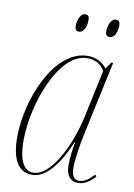

<svg xmlns="http://www.w3.org/2000/svg" viewBox="-84 -778 587 842"><g transform="rotate(10 210.0 -357.0)"><path d="M349 -644C372 -644 382 -676 382 -700C382 -719 375 -724 364 -724C340 -724 330 -688 330 -668C330 -648 338 -644 349 -644ZM212 -644C235 -644 245 -676 245 -701C245 -719 238 -724 227 -724C204 -724 194 -688 194 -668C194 -648 202 -644 212 -644ZM118 10C167 10 223 -33 277 -162H280C274 -131 269 -91 269 -63C268 -20 284 10 323 10C352 10 375 -6 398 -31L392 -39C368 -14 349 0 326 0C302 0 292 -19 292 -54C292 -88 303 -158 312 -200L384 -535H376L355 -505C337 -528 310 -546 270 -546C121 -546 26 -309 26 -143C26 -44 56 10 118 10ZM122 0C83 0 56 -36 56 -135C56 -287 140 -536 270 -536C302 -536 332 -521 347 -492L302 -281C272 -143 198 0 122 0Z"/></g></svg>

Font: Noto Serif Display Condensed Thin
Style: Italic
Weight: 100
Width: 3
Italic angle: -12°
Designer: Monotype Design Team
Foundry: Monotype Imaging Inc.
Version: Version 2.009